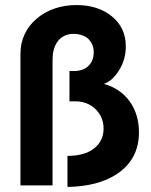

<svg xmlns="http://www.w3.org/2000/svg" viewBox="-20 -734 598 760"><path d="M444 -46Q530 -104 530 -210Q530 -282 493 -333Q456 -384 391 -402Q425 -413 452 -457Q478 -499 478 -550Q478 -625 422 -670Q367 -714 283 -714Q236 -714 195.5 -700Q155 -686 125 -660Q94 -634 77.5 -598.5Q61 -563 61 -522V0H188V-499Q188 -539 206 -567Q229 -600 272 -600Q302 -600 324 -585Q351 -563 351 -527Q351 -494 330.5 -473.5Q310 -453 274 -453H255V-333H276Q324 -333 355 -305Q390 -273 390 -225Q390 -174 349 -144Q312 -117 247 -117V6Q369 4 444 -46Z"/></svg>

Font: RT Raleway Bold
Style: Regular
Weight: 400
Designer: Matt McInerney, Pablo Impallari, Rodrigo Fuenzalida — Edited by Milan Moffatt in April 2016
Foundry: Matt McInerney, Pablo Impallari, Rodrigo Fuenzalida — Edited by Milan Moffatt in April 2016
Version: Version 3.001